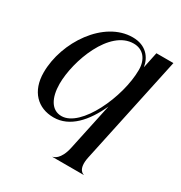

<svg xmlns="http://www.w3.org/2000/svg" viewBox="-182 -719 993 1051"><g transform="rotate(30 314.5 -193.5)"><path d="M196.5 10C298.5 10 374.5 -75.5 427.5 -192L364 105.5C346 189 305.5 198.5 300 198.5V200H497V198.5C494.5 198.5 453.5 189 471 105.5L616.5 -576H509L488 -475.5C479 -532 439.5 -587 354 -587C173 -587 27 -369 27 -177C27 -58.5 96 10 196.5 10ZM230 -18C167 -18 134 -78 133.5 -166C133.5 -313 225 -560 375.5 -560C436 -560 471.5 -515.5 471.5 -449C471.5 -277.5 352.5 -18 230 -18Z"/></g></svg>

Font: Beautique Display Thin
Style: Bold
Weight: 500
Italic angle: -12°
Designer: Nhat-Quang Ngo
Version: Version 1.100;Glyphs 3.2.3 (3260)